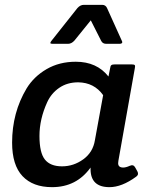

<svg xmlns="http://www.w3.org/2000/svg" viewBox="-20 -761 631 793"><path d="M30 0ZM454 -495H524Q534 -495 536.5 -492Q539 -489 537 -480L469 -97Q468 -92 468 -87Q468 -69 489 -69Q500 -69 515.5 -76Q531 -83 538 -70L547 -54Q550 -49 550 -43Q550 -37 542 -31Q483 12 432 12Q354 12 354 -63Q354 -66 354 -69Q296 12 195 12Q116 12 73 -33.5Q30 -79 30 -172Q30 -296 90 -396Q120 -445 172.5 -475.5Q225 -506 293 -506Q380 -506 428 -445L435 -480Q436 -489 440 -492Q444 -495 454 -495ZM406 -368Q369 -420 303 -421Q258 -421 225 -398.5Q192 -376 175 -339Q143 -269 143 -199.5Q143 -130 165.5 -102Q188 -74 236 -74Q284 -74 324 -103Q364 -132 372 -182ZM261 -580H197Q188 -580 188 -583.5Q188 -587 193 -593L300 -728Q312 -741 326 -741H402Q416 -741 422 -728L483 -593Q485 -589 485 -587Q485 -580 473 -580H419Q404 -580 398 -592L355 -677L287 -593Q275 -580 261 -580Z"/></svg>

Font: Crete Round
Style: Italic
Weight: 400
Designer: Veronika Burian
Foundry: TypeTogether
Version: Version 1.001; ttfautohint (v1.6)